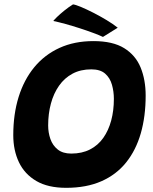

<svg xmlns="http://www.w3.org/2000/svg" viewBox="-20 -852 717 897"><path d="M289 25.5Q204 25.5 149.5 -6.5Q95 -38.5 68.5 -94Q42 -149.5 42 -220.5Q42 -318.5 67 -399Q92 -479.5 140.2 -538Q188.5 -596.5 258 -628.2Q327.5 -660 416.5 -660Q507 -660 560.2 -627Q613.5 -594 637 -536.5Q660.5 -479 660.5 -405.5Q660.5 -308.5 637.8 -229.2Q615 -150 569.2 -93Q523.5 -36 453.5 -5.2Q383.5 25.5 289 25.5ZM313 -134.5Q363 -134.5 400.5 -153.8Q438 -173 462.5 -207.8Q487 -242.5 499.5 -289Q512 -335.5 512 -390Q512 -424.5 503 -456.2Q494 -488 471.2 -508Q448.5 -528 406.5 -528Q356.5 -528 318.8 -507.8Q281 -487.5 255.8 -451.5Q230.5 -415.5 217.8 -368Q205 -320.5 205 -266Q205 -232.5 215.5 -202.5Q226 -172.5 249.8 -153.5Q273.5 -134.5 313 -134.5ZM321 -831.5Q332 -830.5 357.8 -819.8Q383.5 -809 415.5 -792.8Q447.5 -776.5 478.2 -758Q509 -739.5 530 -722.5L461 -679.5Q444.5 -687.5 415.5 -698.2Q386.5 -709 352.5 -720Q318.5 -731 285.8 -740Q253 -749 229 -754Q233 -759.5 246.5 -772.8Q260 -786 279.8 -802Q299.5 -818 321 -831.5Z"/></svg>

Font: Grandstander Thin
Style: Bold Italic
Weight: 700
Italic angle: -15°
Version: Version 1.200